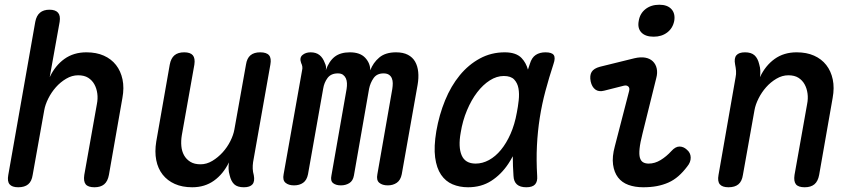

<svg xmlns="http://www.w3.org/2000/svg" viewBox="-20 -781 3640 811"><path d="M167 -316 118 -42Q114 -15 99 -2.5Q84 10 57 10Q31 10 20.5 -2.5Q10 -15 15 -42L129 -689Q134 -715 149 -727.5Q164 -740 189 -740Q214 -740 225 -727.5Q236 -715 232 -689L190 -455Q213 -504 252 -532Q291 -560 345 -560Q387 -560 418.5 -546Q450 -532 470 -506.5Q490 -481 497.5 -445.5Q505 -410 497 -367L440 -42Q435 -15 420 -2.5Q405 10 379 10Q352 10 342 -2.5Q332 -15 336 -42L389 -340Q394 -364 391 -386Q388 -408 378.5 -425Q369 -442 352.5 -452.5Q336 -463 310 -463Q284 -463 259.5 -448.5Q235 -434 216 -412.5Q197 -391 184 -365Q171 -339 167 -316Z M1010 10Q983 10 969.5 -2.5Q956 -15 950 -41Q946 -54 945.5 -68Q945 -82 947 -95Q923 -46 884 -18Q845 10 792 10Q750 10 718.5 -4Q687 -18 667 -43.5Q647 -69 640 -104.5Q633 -140 640 -183L697 -508Q702 -535 717 -547.5Q732 -560 758 -560Q784 -560 794.5 -547.5Q805 -535 801 -508L748 -210Q744 -186 746 -164Q748 -142 757.5 -125Q767 -108 784 -97.5Q801 -87 827 -87Q853 -87 877 -101.5Q901 -116 920.5 -137.5Q940 -159 953 -185Q966 -211 970 -234L1019 -508Q1023 -535 1038 -547.5Q1053 -560 1079 -560Q1106 -560 1116.5 -547.5Q1127 -535 1122 -508L1049 -96Q1047 -82 1047.5 -68.5Q1048 -55 1052 -41Q1057 -15 1046.5 -2.5Q1036 10 1010 10Z M1222 2Q1199 2 1186 -9Q1173 -20 1178 -45L1256 -484Q1258 -492 1257 -499.5Q1256 -507 1252 -515Q1244 -537 1257.5 -548.5Q1271 -560 1292 -560Q1315 -560 1329.5 -548.5Q1344 -537 1352 -515Q1356 -507 1357 -499.5Q1358 -492 1356 -484Q1370 -523 1394 -541.5Q1418 -560 1458 -560Q1501 -560 1522.5 -537Q1544 -514 1544 -484Q1556 -516 1582 -538Q1608 -560 1653 -560Q1683 -560 1703 -549.5Q1723 -539 1733.5 -520.5Q1744 -502 1746.5 -477Q1749 -452 1744 -423L1677 -45Q1672 -20 1656 -9Q1640 2 1618 2Q1595 2 1582 -9Q1569 -20 1574 -45L1637 -405Q1639 -418 1639 -429.5Q1639 -441 1635 -450.5Q1631 -460 1622.5 -465.5Q1614 -471 1600 -471Q1572 -471 1558 -451Q1544 -431 1539 -406L1475 -40Q1471 -17 1455.5 -7.5Q1440 2 1420 2Q1399 2 1387 -7.5Q1375 -17 1380 -40L1444 -405Q1446 -418 1445.5 -429.5Q1445 -441 1441 -450Q1437 -459 1429 -465Q1421 -471 1407 -471Q1378 -471 1363.5 -451.5Q1349 -432 1345 -406L1281 -45Q1276 -20 1260.5 -9Q1245 2 1222 2Z M1957 10Q1921 10 1891.5 -2.5Q1862 -15 1843 -43Q1824 -71 1818 -116Q1812 -161 1823 -227Q1835 -296 1860 -357Q1885 -418 1922 -463Q1959 -508 2007 -534Q2055 -560 2112 -560Q2160 -560 2183 -536Q2202 -516 2210 -487L2218 -511Q2226 -538 2243 -549Q2260 -560 2284 -560Q2311 -560 2319 -548.5Q2327 -537 2318 -511Q2299 -453 2284 -397Q2269 -341 2260 -283.5Q2251 -226 2248 -165.5Q2245 -105 2249 -38Q2251 -14 2240 -2Q2229 10 2203 10Q2177 10 2163.5 -2Q2150 -14 2149 -38Q2146 -81 2146 -121Q2137 -104 2127 -89Q2097 -44 2055 -17Q2013 10 1957 10ZM1989 -90Q2018 -90 2045.5 -105Q2073 -120 2096 -148Q2119 -176 2136.5 -215.5Q2154 -255 2163 -305Q2168 -330 2171 -357.5Q2174 -385 2170 -407.5Q2166 -430 2152 -445Q2138 -460 2108 -460Q2078 -460 2049 -441.5Q2020 -423 1995.5 -391Q1971 -359 1952.5 -315Q1934 -271 1926 -221Q1915 -160 1930 -125Q1945 -90 1989 -90Z M2532 -398Q2509 -392 2494.5 -403Q2480 -414 2475 -437Q2470 -462 2479 -477Q2488 -492 2514 -499L2660 -535Q2686 -541 2705.5 -537.5Q2725 -534 2737.5 -522Q2750 -510 2754 -491.5Q2758 -473 2752 -451L2694 -217Q2684 -178 2681.5 -153Q2679 -128 2683 -114.5Q2687 -101 2696.5 -95.5Q2706 -90 2720 -90Q2746 -90 2770.5 -105Q2795 -120 2816 -143Q2833 -162 2850 -162Q2867 -162 2881 -149Q2897 -136 2897.5 -116Q2898 -96 2883 -78Q2865 -54 2845.5 -37Q2826 -20 2803.5 -10Q2781 0 2755 5Q2729 10 2697 10Q2662 10 2634.5 0Q2607 -10 2590.5 -31.5Q2574 -53 2569.5 -86Q2565 -119 2577 -163L2637 -395Q2641 -409 2634 -415.5Q2627 -422 2615 -419ZM2741 -626Q2706 -626 2689 -644Q2672 -662 2678 -693Q2683 -724 2706.5 -742.5Q2730 -761 2765 -761Q2799 -761 2816 -742.5Q2833 -724 2828 -693Q2822 -662 2798.5 -644Q2775 -626 2741 -626Z M3127 -560Q3153 -560 3167 -547.5Q3181 -535 3187 -509Q3191 -496 3191.5 -482Q3192 -468 3190 -455Q3213 -504 3252 -532Q3291 -560 3345 -560Q3387 -560 3418.5 -546Q3450 -532 3470 -506.5Q3490 -481 3497.5 -445.5Q3505 -410 3497 -367L3440 -42Q3435 -15 3420 -2.5Q3405 10 3379 10Q3352 10 3342 -2.5Q3332 -15 3336 -42L3389 -340Q3394 -364 3391 -386Q3388 -408 3378.5 -425Q3369 -442 3352.5 -452.5Q3336 -463 3310 -463Q3284 -463 3259.5 -448.5Q3235 -434 3216 -412.5Q3197 -391 3184 -365Q3171 -339 3167 -316L3118 -42Q3114 -15 3099 -2.5Q3084 10 3057 10Q3031 10 3020.5 -2.5Q3010 -15 3015 -42L3087 -454Q3090 -468 3089 -481.5Q3088 -495 3085 -509Q3080 -535 3090.5 -547.5Q3101 -560 3127 -560Z"/></svg>

Font: Maple Mono Medium
Style: Italic
Weight: 500
Italic angle: -10°
Monospace: yes
Designer: subframe7536
Version: Version 7.000